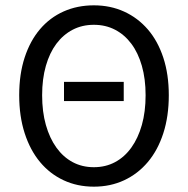

<svg xmlns="http://www.w3.org/2000/svg" viewBox="-20 -688 704 720"><path d="M220 -309V-381H444V-309ZM332 12Q270 12 218.5 -12Q167 -36 130 -80.5Q93 -125 72.5 -188.5Q52 -252 52 -331Q52 -410 72.5 -472.5Q93 -535 130 -578.5Q167 -622 218.5 -645Q270 -668 332 -668Q394 -668 445.5 -644.5Q497 -621 534.5 -577.5Q572 -534 592.5 -471.5Q613 -409 613 -331Q613 -252 592.5 -188.5Q572 -125 534.5 -80.5Q497 -36 445.5 -12Q394 12 332 12ZM332 -61Q376 -61 411.5 -80Q447 -99 472.5 -134.5Q498 -170 512 -219.5Q526 -269 526 -331Q526 -392 512 -441Q498 -490 472.5 -524Q447 -558 411.5 -576.5Q376 -595 332 -595Q288 -595 252.5 -576.5Q217 -558 191.5 -524Q166 -490 152 -441Q138 -392 138 -331Q138 -269 152 -219.5Q166 -170 191.5 -134.5Q217 -99 252.5 -80Q288 -61 332 -61Z"/></svg>

Font: CV Source Sans
Style: Regular
Weight: 400
Designer: Paul D. Hunt
Foundry: Adobe Systems Incorporated
Version: Version 3.001